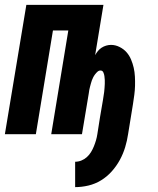

<svg xmlns="http://www.w3.org/2000/svg" viewBox="-29 -550 649 787"><path d="M279 217V113Q292 113 304.5 108Q317 103 327 94Q337 85 344 73.5Q351 62 356 49.5Q361 37 364.5 25Q368 13 370 0Q375 -35 381 -70Q387 -105 393 -140Q394 -148 395.5 -156.5Q397 -165 398 -173Q399 -181 399.5 -189.5Q400 -198 400.5 -206Q401 -214 400.5 -222Q400 -230 399 -238Q398 -246 394.5 -253.5Q391 -261 383 -261Q376 -261 370.5 -256Q365 -251 360.5 -245Q356 -239 353 -233Q350 -227 347.5 -220.5Q345 -214 343.5 -207.5Q342 -201 340 -194.5Q338 -188 337 -181.5Q336 -175 335 -168L307 0H181L251 -425H188L118 0H-9L79 -530H395L361 -324Q366 -333 372.5 -341Q379 -349 387.5 -354.5Q396 -360 406 -363Q416 -366 426 -366Q444 -366 461 -357.5Q478 -349 489.5 -336Q501 -323 508 -306.5Q515 -290 519 -272.5Q523 -255 524 -236Q525 -217 524.5 -198.5Q524 -180 521.5 -161Q519 -142 516 -123L496 0Q492 27 484 53.5Q476 80 462.5 105Q449 130 429.5 152Q410 174 385.5 189Q361 204 333.5 210.5Q306 217 279 217Z"/></svg>

Font: Iosevka Curly XBdExObl
Style: Regular
Weight: 800
Width: 7
Italic angle: -9°
Monospace: yes
Designer: Belleve Invis
Foundry: Belleve Invis
Version: Version 11.1.0; ttfautohint (v1.8.3)